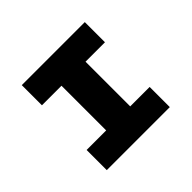

<svg xmlns="http://www.w3.org/2000/svg" viewBox="-158 -909 1118 1118"><g transform="rotate(-45 400.5 -350.0)"><path d="M140 0V-166H301V-534H140V-700H659V-534H499V-166H659V0Z"/></g></svg>

Font: Lexend Giga ExtraBold
Style: Regular
Weight: 800
Designer: Bonnie Shaver-Troup, Thomas Jockin
Foundry: Lexend
Version: Version 1.007